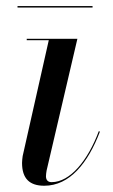

<svg xmlns="http://www.w3.org/2000/svg" viewBox="-20 -584 362 614"><path d="M36 -564.5V-560H276V-564.5ZM299.5 -163 296 -164.5C261 -71 204.5 -1.5 145 -1.5C132 -1.5 127 -9.5 127 -20.5C127 -25.5 128 -32.5 129 -38.5L227.5 -460H65.5V-455.5H136L52.5 -85C51.5 -79 50.5 -68 50.5 -63C50.5 -13 74.5 10 121.5 10C203 10 261.5 -63 299.5 -163Z"/></svg>

Font: Bodoni* 36pt
Style: Italic
Weight: 400
Italic angle: -13°
Version: Version 2.3